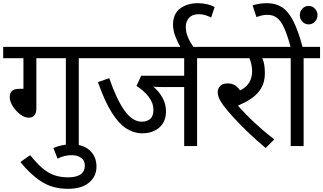

<svg xmlns="http://www.w3.org/2000/svg" viewBox="-20 -916 2027 1204"><path d="M208 -551V-234Q208 -208 195.5 -193Q183 -178 160 -178Q134 -178 106.5 -199Q79 -220 60 -250Q41 -280 41 -308Q41 -331 54.5 -345Q68 -359 102 -359H127V-551H0V-622H578V-551H474V0H393V-551Z M315 12Q369 -11 427 -11Q502 -11 543.5 27.5Q585 66 585 129Q585 190 538.5 229Q492 268 406 268Q309 268 238.5 222Q168 176 108 100L169 57Q208 105 243 136Q278 167 317.5 181.5Q357 196 406 196Q512 196 512 122Q512 89 487.5 73Q463 57 432 57Q405 57 383.5 62.5Q362 68 341 79Z M1216 -551V0H1135V-370H998Q957 -370 941 -373Q977 -343 999 -303Q1021 -263 1021 -218Q1021 -172 1000.5 -141Q980 -110 946.5 -95Q913 -80 873 -80Q820 -80 772 -110.5Q724 -141 680 -211.5Q636 -282 594 -401L665 -426Q711 -292 761 -222.5Q811 -153 869 -153Q901 -153 921.5 -170Q942 -187 942 -227Q942 -271 911.5 -310Q881 -349 836 -377L865 -441H1135V-551H563V-622H1320V-551Z M1115 -615Q1094 -650 1079.5 -688Q1065 -726 1065 -762Q1065 -829 1109.5 -862.5Q1154 -896 1220 -896Q1252 -896 1279 -889.5Q1306 -883 1326 -872L1304 -806Q1287 -815 1268 -821Q1249 -827 1227 -827Q1187 -827 1166 -804.5Q1145 -782 1145 -747Q1145 -714 1158.5 -682.5Q1172 -651 1197 -615Z M1700 -42 1646 12Q1587 -37 1535 -87Q1483 -137 1443 -181Q1403 -225 1380 -256Q1358 -287 1351.5 -305Q1345 -323 1345 -340Q1345 -359 1360 -376Q1375 -393 1409 -393Q1434 -393 1452.5 -381.5Q1471 -370 1486 -349Q1525 -369 1543 -399Q1561 -429 1561 -468Q1561 -491 1556 -513.5Q1551 -536 1544 -551H1305V-622H1729V-551H1625Q1641 -516 1641 -458Q1641 -403 1619 -365Q1597 -327 1559 -300.5Q1521 -274 1472 -254Q1517 -202 1576.5 -146.5Q1636 -91 1700 -42Z M1884 -551V0H1803V-551H1714V-622H1987V-551ZM1804 -615Q1783 -694 1762.5 -739.5Q1742 -785 1717 -804Q1692 -823 1658 -823Q1636 -823 1619 -818.5Q1602 -814 1588 -809L1564 -882Q1603 -896 1655 -896Q1709 -896 1748.5 -870.5Q1788 -845 1819.5 -783.5Q1851 -722 1879 -615ZM1860 -821Q1860 -845 1876.5 -862Q1893 -879 1915 -879Q1938 -879 1954.5 -862Q1971 -845 1971 -821Q1971 -797 1954.5 -780Q1938 -763 1915 -763Q1893 -763 1876.5 -780Q1860 -797 1860 -821Z"/></svg>

Font: Noto Sans Living
Style: Regular
Weight: 400
Designer: Monotype Design Team
Foundry: Monotype Imaging Inc.
Version: Version 2.013; ttfautohint (v1.8.4.7-5d5b)